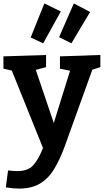

<svg xmlns="http://www.w3.org/2000/svg" viewBox="-22 -859 606 1121"><path d="M12 235 25 136Q58 140 80 140Q139 140 170 108Q201 76 229 5L47 -447L-2 -458V-530L247 -538V-467L187 -451L292 -141L387 -446L328 -458V-530L564 -538V-467L517 -452L355 -2Q327 74 293.5 129Q260 184 211 213Q162 242 90 242Q55 242 12 235ZM395 -606 323 -642 409 -839 504 -789ZM230 -606 157 -640 237 -839 333 -792Z"/></svg>

Font: Bitter
Style: Bold
Weight: 700
Designer: Sol Matas, and Bitter project Authors
Foundry: Sol Matas
Version: Version 2.001